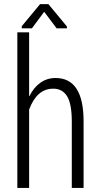

<svg xmlns="http://www.w3.org/2000/svg" viewBox="-20 -920 493 940"><path d="M252 -538.1Q389.2 -538.1 389.2 -326.2V0H331.5V-327.1Q331.1 -414.1 307.6 -450.2Q284.2 -486.3 240.2 -485.8Q160.6 -485.8 122.6 -383.8V0H64.9V-761.7H122.6V-449.7L124 -449.2Q144.5 -491.2 177.2 -514.6Q210 -538.1 252 -538.1ZM307.6 -781.2H257.3L196.3 -862.3L136.2 -781.2H86.4V-791.5L176.3 -899.9H216.8L307.6 -790.5Z"/></svg>

Font: RobotoCondensed-Light
Style: Light
Weight: 300
Designer: Google
Version: Version 1.200311; 2013